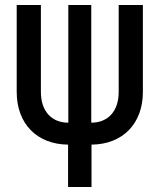

<svg xmlns="http://www.w3.org/2000/svg" viewBox="-20 -750 640 770"><path d="M347 0V-170C472 -171 553 -254 553 -381V-730H456V-381C456 -305 414 -258 346 -258V-730H254V-258C186 -258 144 -305 144 -381V-730H47V-381C47 -254 128 -171 253 -170V0Z"/></svg>

Font: Tekne LDO SemiBold
Style: Regular
Weight: 600
Monospace: yes
Designer: Alessio Laiso, Mario Rullo, Paolo Rosset
Foundry: Alessio Laiso
Version: Version 1.000;hotconv 1.0.109;makeotfexe 2.5.65596